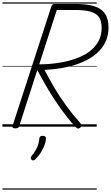

<svg xmlns="http://www.w3.org/2000/svg" viewBox="-20 -1053 922 1596"><path d="M107 14Q94 14 87.5 9.5Q81 5 84 -6L407 -1000Q411 -1011 417.5 -1015.5Q424 -1020 440 -1020H609Q700 -1020 760.5 -1002Q821 -984 851.5 -941Q882 -898 882 -825Q882 -765 862 -717Q842 -669 806 -631Q770 -593 720.5 -564.5Q671 -536 612 -516.5Q553 -497 486.5 -486Q420 -475 350 -472Q390 -394 435.5 -318Q481 -242 534 -169.5Q587 -97 650 -27Q657 -20 658 -11.5Q659 -3 646 9Q634 18 625 14.5Q616 11 605 0Q540 -73 484 -151Q428 -229 380 -310Q332 -391 290 -471L140 -5Q136 5 129.5 9.5Q123 14 107 14ZM306 -518Q352 -518 401.5 -522.5Q451 -527 501.5 -536.5Q552 -546 599.5 -562Q647 -578 687.5 -601Q728 -624 759 -656Q790 -688 807.5 -729.5Q825 -771 825 -823Q825 -880 801.5 -912Q778 -944 729.5 -957Q681 -970 605 -970H452ZM244 276Q236 269 235.5 261.5Q235 254 241 246Q260 222 274 199.5Q288 177 296 153Q304 129 307 99Q308 86 315.5 81Q323 76 335 76Q350 76 356.5 82.5Q363 89 362 101Q362 119 352.5 146.5Q343 174 325 205.5Q307 237 277 268Q270 276 261 279.5Q252 283 244 276ZM0 513H784V523H0ZM0 -20H784V0H0ZM0 -505H784V-500H0ZM0 -1033H784V-1023H0Z"/></svg>

Font: Playwrite IN Guides
Style: Regular
Weight: 400
Designer: Veronika Burian, José Scaglione
Foundry: TypeTogether
Version: Version 1.003